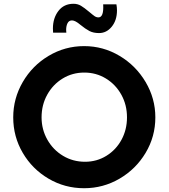

<svg xmlns="http://www.w3.org/2000/svg" viewBox="-20 -988 892 1016"><path d="M425 -744Q526 -744 612.5 -692.5Q699 -641 750.5 -554Q802 -467 802 -367Q802 -265 750.5 -179Q699 -93 612.5 -42.5Q526 8 425 8Q323 8 237 -42.5Q151 -93 100.5 -179Q50 -265 50 -367Q50 -467 100.5 -554Q151 -641 237.5 -692.5Q324 -744 425 -744ZM430 -132Q492 -132 543 -163.5Q594 -195 623 -248.5Q652 -302 652 -367Q652 -433 622 -487Q592 -541 540.5 -572.5Q489 -604 426 -604Q363 -604 311.5 -572.5Q260 -541 230 -487Q200 -433 200 -367Q200 -303 230.5 -249Q261 -195 313.5 -163.5Q366 -132 430 -132ZM405 -857Q378 -880 361 -880Q345 -880 337.5 -865.5Q330 -851 330 -829L331 -815H261Q260 -822 260 -837Q260 -892 289 -930Q318 -968 369 -968Q391 -968 408.5 -957.5Q426 -947 451 -926Q471 -909 480.5 -902.5Q490 -896 501 -896Q530 -896 526 -965H596Q599 -949 599 -933Q599 -881 571.5 -847Q544 -813 504 -813Q474 -813 453 -824Q432 -835 405 -857Z"/></svg>

Font: Josefin Sans
Style: Bold
Weight: 700
Designer: Santiago Orozco
Foundry: Typemade
Version: Version 2.000